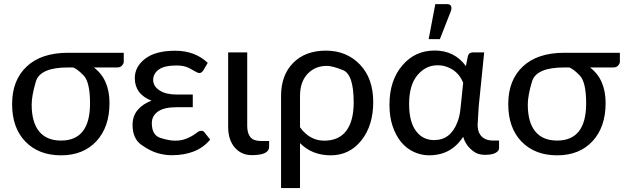

<svg xmlns="http://www.w3.org/2000/svg" viewBox="-20 -769 3119 959"><path d="M284.7 -66.9Q429.7 -66.9 429.7 -252.4Q429.7 -358.4 398.2 -391.4Q366.7 -424.3 345.2 -432.1H319.8Q180.2 -432.1 159.2 -361.8Q138.2 -291.5 138.2 -246.6Q138.2 -158.2 175.5 -112.5Q212.9 -66.9 284.7 -66.9ZM448.7 -432.1Q526.9 -373.5 526.9 -253.9Q526.9 -134.3 461.4 -63.7Q396 6.8 284.7 6.8Q173.8 6.8 107.2 -61.5Q40.5 -129.9 40.5 -249.3Q40.5 -368.7 113.5 -437Q186.5 -505.4 320.3 -505.4H598.1V-460.4Q598.1 -451.7 589.6 -441.9Q581.1 -432.1 566.4 -432.1Z M1029.8 -71.8Q965.8 6.3 836.9 6.3Q803.7 6.3 766.8 -4.2Q730 -14.6 686 -45.7Q642.1 -76.7 642.1 -145.5Q642.1 -189 667.5 -219.5Q692.9 -250 736.8 -266.1Q653.3 -298.8 653.3 -378.9Q653.3 -436 705.1 -475.8Q756.8 -515.6 855 -515.6Q953.6 -515.6 1017.6 -455.1L996.1 -418.5Q986.8 -404.3 977.3 -404.3Q967.8 -404.3 958.7 -410.2Q949.7 -416 924.8 -429Q899.9 -441.9 862.3 -441.9Q800.3 -441.9 772.7 -421.4Q745.1 -400.9 745.1 -369.6Q745.1 -338.4 776.6 -317.6Q808.1 -296.9 861.3 -296.9H942.9V-233.4H861.3Q798.8 -233.4 768.6 -211.7Q738.3 -189.9 738.3 -153.8Q738.3 -93.8 781.5 -80.1Q824.7 -66.4 854 -66.4Q883.3 -66.4 904.8 -74.2Q926.3 -82 940.9 -91.1Q955.6 -100.1 965.3 -107.9Q975.1 -115.7 985.8 -115.7Q996.6 -115.7 1002.4 -106.4Z M1324.2 -35.6Q1324.2 5.9 1237.8 5.9Q1185.1 5.9 1152.3 -32.5Q1119.6 -70.8 1119.6 -135.7V-507.3H1214.8V-140.6Q1214.8 -103.5 1230.5 -84.2Q1246.1 -64.9 1282.2 -64.9H1324.2Z M1746.6 -257.3Q1746.6 -397 1693.6 -418.5Q1640.6 -439.9 1612.3 -439.9Q1553.7 -439.9 1516.1 -399.9Q1478.5 -359.9 1478.5 -290V-133.3Q1526.9 -66.4 1599.6 -66.4Q1672.4 -66.4 1709.5 -115.5Q1746.6 -164.6 1746.6 -257.3ZM1478.5 170.4H1383.8V-290Q1383.8 -393.6 1444.3 -454.8Q1504.9 -516.1 1607.9 -516.1Q1710.9 -516.1 1777.6 -446.8Q1844.2 -377.4 1844.2 -259.8Q1844.2 -142.1 1784.9 -67.6Q1725.6 6.8 1631.8 6.8Q1538.6 6.8 1478.5 -54.2Z M2165 -442.9Q2106 -442.9 2064.5 -393.1Q2023.4 -343.3 2023.4 -250Q2023.4 -156.7 2060.5 -111.3Q2093.3 -69.3 2148.4 -69.3Q2230 -69.3 2264.2 -157.7Q2276.4 -187.5 2280.3 -229L2293.5 -355.5Q2269.5 -415 2210.9 -435.5Q2191.4 -442.9 2165 -442.9ZM2472.7 -28.3Q2472.7 -15.6 2456.1 -5.9Q2439.5 3.9 2404.3 4.4Q2369.1 4.9 2346.7 -11.7Q2306.2 -40.5 2293.5 -85.9Q2248.5 -16.6 2177.2 0.5Q2106 17.1 2046.9 -10.3Q1972.7 -44.9 1940.9 -139.2Q1925.3 -185.5 1925.3 -246.1Q1925.3 -368.2 1990.2 -442.9Q2052.7 -516.6 2151.4 -516.6Q2250 -516.6 2307.1 -439L2316.9 -488.3Q2321.8 -507.3 2341.8 -507.3H2398.4L2371.1 -237.8Q2370.1 -213.4 2368.2 -189.9Q2366.2 -166 2365.7 -145.5Q2365.7 -87.4 2412.1 -71.3Q2426.3 -66.9 2442.4 -66.9H2472.7ZM2213.4 -748.5Q2227.5 -748.5 2232.4 -739.3Q2237.3 -730 2232.4 -714.8L2177.2 -573.7H2121.1L2154.3 -748.5Z M2762.7 -66.9Q2907.7 -66.9 2907.7 -252.4Q2907.7 -358.4 2876.2 -391.4Q2844.7 -424.3 2823.2 -432.1H2797.9Q2658.2 -432.1 2637.2 -361.8Q2616.2 -291.5 2616.2 -246.6Q2616.2 -158.2 2653.6 -112.5Q2690.9 -66.9 2762.7 -66.9ZM2926.8 -432.1Q3004.9 -373.5 3004.9 -253.9Q3004.9 -134.3 2939.5 -63.7Q2874 6.8 2762.7 6.8Q2651.9 6.8 2585.2 -61.5Q2518.6 -129.9 2518.6 -249.3Q2518.6 -368.7 2591.6 -437Q2664.6 -505.4 2798.3 -505.4H3076.2V-460.4Q3076.2 -451.7 3067.6 -441.9Q3059.1 -432.1 3044.4 -432.1Z"/></svg>

Font: Lato-Medium
Style: Regular
Weight: 500
Designer: Lukasz Dziedzic
Foundry: tyPoland Lukasz Dziedzic
Version: Version 2.006; 2014-01-15